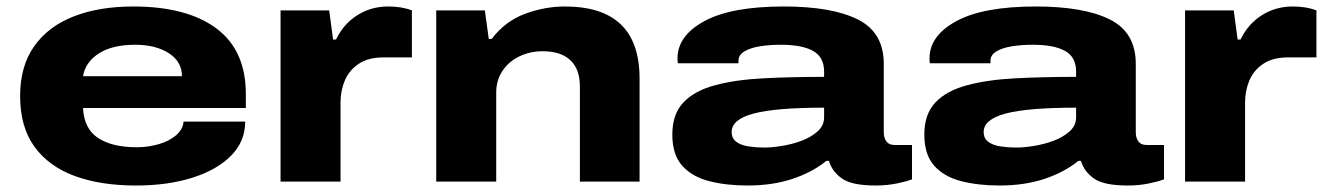

<svg xmlns="http://www.w3.org/2000/svg" viewBox="-20 -560 4089 592"><path d="M399 12Q290 12 210 -17.5Q130 -47 86 -108Q42 -169 42 -264Q42 -356 85.5 -417.5Q129 -479 207.5 -509.5Q286 -540 391 -540Q556 -540 647 -472.5Q738 -405 738 -270V-227H236Q239 -163 282.5 -134.5Q326 -106 401 -106Q437 -106 469.5 -115.5Q502 -125 523 -143Q544 -161 546 -185H736Q736 -124 692.5 -80Q649 -36 573 -12Q497 12 399 12ZM236 -325H541Q541 -370 500.5 -396Q460 -422 397 -422Q326 -422 284.5 -395Q243 -368 236 -325Z M845 0V-528H995L1007 -438H1016Q1039 -486 1081.5 -513Q1124 -540 1177 -540Q1219 -540 1250 -528V-383H1162Q1116 -383 1086.5 -363.5Q1057 -344 1043.5 -312.5Q1030 -281 1030 -244V0Z M1325 0V-528H1475L1487 -440H1496Q1538 -495 1599 -517.5Q1660 -540 1722 -540Q1952 -540 1952 -318V0H1768V-293Q1768 -347 1738.5 -374.5Q1709 -402 1653 -402Q1614 -402 1581 -386Q1548 -370 1529 -341Q1510 -312 1510 -275V0Z M2285 12Q2219 12 2166.5 -1.5Q2114 -15 2083.5 -49Q2053 -83 2053 -145Q2053 -208 2087 -244Q2121 -280 2184 -297Q2247 -314 2332.5 -318.5Q2418 -323 2521 -323V-339Q2521 -384 2487 -403Q2453 -422 2387 -422Q2354 -422 2324.5 -417.5Q2295 -413 2276 -402Q2257 -391 2257 -373V-365H2070Q2069 -372 2069 -380Q2069 -450 2152 -495Q2235 -540 2397 -540Q2545 -540 2625 -500Q2705 -460 2705 -363V-152Q2705 -135 2713 -124Q2721 -113 2738 -113H2792V-7Q2777 -1 2746 5.5Q2715 12 2680 12Q2606 12 2575.5 -10Q2545 -32 2536 -64H2528Q2485 -29 2423.5 -8.5Q2362 12 2285 12ZM2337 -105Q2359 -105 2390.5 -110Q2422 -115 2451.5 -126Q2481 -137 2501 -155Q2521 -173 2521 -198V-228Q2372 -228 2304 -210Q2236 -192 2236 -153Q2236 -133 2250.5 -122.5Q2265 -112 2288.5 -108.5Q2312 -105 2337 -105Z M3062 12Q2996 12 2943.5 -1.5Q2891 -15 2860.5 -49Q2830 -83 2830 -145Q2830 -208 2864 -244Q2898 -280 2961 -297Q3024 -314 3109.5 -318.5Q3195 -323 3298 -323V-339Q3298 -384 3264 -403Q3230 -422 3164 -422Q3131 -422 3101.5 -417.5Q3072 -413 3053 -402Q3034 -391 3034 -373V-365H2847Q2846 -372 2846 -380Q2846 -450 2929 -495Q3012 -540 3174 -540Q3322 -540 3402 -500Q3482 -460 3482 -363V-152Q3482 -135 3490 -124Q3498 -113 3515 -113H3569V-7Q3554 -1 3523 5.5Q3492 12 3457 12Q3383 12 3352.5 -10Q3322 -32 3313 -64H3305Q3262 -29 3200.5 -8.5Q3139 12 3062 12ZM3114 -105Q3136 -105 3167.5 -110Q3199 -115 3228.5 -126Q3258 -137 3278 -155Q3298 -173 3298 -198V-228Q3149 -228 3081 -210Q3013 -192 3013 -153Q3013 -133 3027.5 -122.5Q3042 -112 3065.5 -108.5Q3089 -105 3114 -105Z M3634 0V-528H3784L3796 -438H3805Q3828 -486 3870.5 -513Q3913 -540 3966 -540Q4008 -540 4039 -528V-383H3951Q3905 -383 3875.5 -363.5Q3846 -344 3832.5 -312.5Q3819 -281 3819 -244V0Z"/></svg>

Font: Archivo Expanded ExtraBold
Style: Regular
Weight: 800
Width: 7
Designer: Hector Gatti
Foundry: Omnibus-Type
Version: Version 2.001; ttfautohint (v1.8.3)